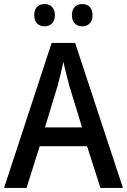

<svg xmlns="http://www.w3.org/2000/svg" viewBox="-20 -928 628 948"><path d="M149 -853C149 -816 171 -798 200 -798C228 -798 251 -816 251 -853C251 -891 228 -908 200 -908C171 -908 149 -891 149 -853ZM335 -853C335 -816 357 -798 386 -798C414 -798 437 -816 437 -853C437 -891 414 -908 386 -908C357 -908 335 -891 335 -853ZM476 0H587L351 -716H235L0 0H111L176 -206H410ZM322 -505 385 -299H202L265 -506C273 -537 285 -584 293 -623C299 -593 315 -533 322 -505Z"/></svg>

Font: Noto Sans Myanmar UI SemiCondensed Medium
Style: Regular
Weight: 500
Width: 4
Designer: Monotype Design Team
Foundry: Monotype Imaging Inc.
Version: Version 2.103